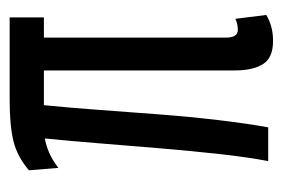

<svg xmlns="http://www.w3.org/2000/svg" viewBox="-114 -462 586 398"><g transform="rotate(-90 179.0 -263.0)"><path d="M293 10Q258 10 245 -11Q232 -32 232 -69V-465H160Q155 -416 150.5 -354.5Q146 -293 141 -227.5Q136 -162 129 -103Q122 -44 114 0H44Q52 -41 58.5 -99.5Q65 -158 70.5 -223.5Q76 -289 81 -351.5Q86 -414 91 -463Q78 -461 62.5 -454.5Q47 -448 30 -435L25 -496Q53 -520 85 -528Q117 -536 171 -536H342V-465H300V-88Q300 -63 316 -63Q328 -63 339 -68L347 -4Q335 3 322 6.5Q309 10 293 10Z"/></g></svg>

Font: Georama ExtraCondensed
Style: Regular
Weight: 400
Width: 2
Designer: Jean-Baptiste Levee
Foundry: Production Type
Version: Version 1.000